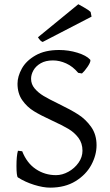

<svg xmlns="http://www.w3.org/2000/svg" viewBox="-20 -864 516 899"><path d="M64 -33.2Q60.5 -35.2 58.8 -50Q57.1 -64.9 57.1 -86.4Q57.1 -134.3 64 -158.2L84 -155.8Q105.5 -100.6 147.7 -72.3Q189.9 -43.9 242.2 -43.9Q271.5 -43.9 300.3 -59.8Q329.1 -75.7 347.7 -102.1Q366.2 -128.4 366.2 -158.2Q366.2 -193.4 347.2 -218.8Q328.1 -244.1 300 -260.7Q272 -277.3 224.1 -299.3Q170.9 -323.7 138.9 -343.3Q106.9 -362.8 84.5 -394.5Q62 -426.3 62 -472.2Q62 -506.3 82.3 -543Q102.5 -579.6 146.5 -604.7Q190.4 -629.9 256.8 -629.9Q301.3 -629.9 342.5 -617.2Q383.8 -604.5 401.9 -585Q403.3 -583.5 403.3 -580.6Q403.3 -570.8 389.4 -550.5Q375.5 -530.3 363.8 -520L346.2 -522.9Q320.8 -553.2 289.8 -567.1Q258.8 -581.1 228 -581.1Q193.8 -581.1 170.9 -567.9Q147.9 -554.7 136.7 -534.9Q125.5 -515.1 125.5 -495.1Q125.5 -469.7 142.3 -449.7Q159.2 -429.7 184.1 -414.8Q209 -399.9 253.4 -378.4Q311 -350.6 346.4 -327.9Q381.8 -305.2 407 -269.5Q432.1 -233.9 432.1 -184.1Q432.1 -137.7 407.5 -91.8Q382.8 -45.9 333.5 -15.6Q284.2 14.6 214.8 14.6Q182.1 14.6 139.9 1.5Q97.7 -11.7 64 -33.2ZM157.7 -689.5 346.7 -844.2Q350.6 -842.3 373.3 -829.3Q396 -816.4 404.3 -808.1L408.7 -786.1L179.7 -667.5Q173.3 -670.4 169.9 -673.6Q166.5 -676.8 163.1 -681.6Q159.7 -686.5 157.7 -689.5Z"/></svg>

Font: David Libre
Style: Regular
Weight: 400
Version: Version 1.000